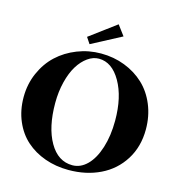

<svg xmlns="http://www.w3.org/2000/svg" viewBox="-125 -972 1019 1094"><g transform="rotate(15 384.5 -425.0)"><path d="M308.6 -710.4 284.2 -747.1 439.9 -862.8 484.4 -803.2ZM377.4 13.2Q302.7 13.2 238.3 -9.8Q173.8 -32.7 126.2 -75Q78.6 -117.2 51.3 -181.2Q23.9 -245.1 23.9 -322.3Q23.9 -398.9 53.2 -465.6Q82.5 -532.2 131.8 -578.1Q181.2 -624 247.6 -650.1Q314 -676.3 387.2 -676.3Q461.9 -676.3 527.6 -650.9Q593.3 -625.5 641.4 -580.3Q689.5 -535.2 717 -468.8Q744.6 -402.3 744.6 -324.2Q744.6 -221.7 695.8 -144.3Q647 -66.9 564.2 -26.9Q481.4 13.2 377.4 13.2ZM392.1 -18.6Q439.9 -18.6 478.8 -57.1Q517.6 -95.7 540 -166.5Q562.5 -237.3 562.5 -327.1Q562.5 -466.3 511.2 -555.4Q460 -644.5 382.8 -644.5Q348.6 -644.5 316.7 -621.8Q284.7 -599.1 260.3 -559.6Q235.8 -520 221.2 -461.7Q206.5 -403.3 206.5 -336.4Q206.5 -193.4 256.8 -106Q307.1 -18.6 392.1 -18.6Z"/></g></svg>

Font: Elstob 14pt
Style: Bold
Weight: 700
Designer: Peter S. Baker
Version: Version 1.015